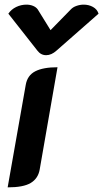

<svg xmlns="http://www.w3.org/2000/svg" viewBox="-20 -799 445 828"><path d="M91 -433Q98 -474 132 -491.5Q166 -509 228 -509L151 -67Q144 -29 112.5 -10Q81 9 13 9ZM285 -758Q294 -768 309.5 -773.5Q325 -779 341 -779Q363 -779 381 -769Q399 -759 405 -740L224 -581Q202 -561 179 -561Q156 -561 141 -581L16 -740Q29 -759 50 -769Q71 -779 94 -779Q110 -779 123 -773.5Q136 -768 143 -758L198 -669Z"/></svg>

Font: K2D
Style: Bold Italic
Weight: 700
Italic angle: -10°
Designer: Katatrad Aksorn Co.,Ltd.
Foundry: Cadson Demak Co.,Ltd.
Version: Version 1.000; ttfautohint (v1.6)